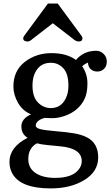

<svg xmlns="http://www.w3.org/2000/svg" viewBox="-20 -801 615 1070"><path d="M32.7 0ZM403.3 -466.8Q446.8 -518.1 516.1 -518.1Q539.6 -518.1 557.4 -500.7Q575.2 -483.4 575.2 -457.8Q575.2 -432.1 559.8 -417.2Q544.4 -402.3 522.9 -402.3Q501.5 -402.3 486.6 -414.6Q471.7 -426.8 470.2 -452.1Q452.6 -445.3 438 -431.6Q467.3 -389.2 467.3 -335.7Q467.3 -282.2 450.9 -248.8Q434.6 -215.3 406.5 -191.7Q378.4 -168 341.3 -155.3Q304.2 -142.6 274.7 -142.6Q245.1 -142.6 230 -144Q194.8 -136.2 182.6 -114.3Q179.2 -108.9 179.2 -102.1Q179.2 -87.4 205.6 -81.1Q231.9 -74.7 293.7 -69.6Q355.5 -64.5 395.8 -57.4Q436 -50.3 465.3 -35.2Q527.3 -2.4 527.3 76.2Q527.3 154.8 450.7 201.9Q374 249 263.2 249Q89.4 249 45.9 160.6Q32.7 133.8 32.7 101.6Q32.7 18.6 133.8 -33.2Q99.1 -53.7 99.1 -96.7Q99.1 -139.6 153.3 -164.1Q107.4 -181.6 81.1 -226.8Q54.7 -272 54.7 -318.8Q54.7 -406.7 117.9 -455.8Q181.2 -504.9 266.6 -504.9Q352.1 -504.9 403.3 -466.8ZM263.2 -198.7Q327.6 -198.7 352.5 -267.1Q361.3 -290.5 361.3 -325.2Q361.3 -389.6 333 -420.4Q304.7 -451.2 263.2 -451.2Q195.3 -451.2 169.9 -382.3Q161.1 -357.4 161.1 -323.2Q161.1 -260.7 191.7 -229.7Q222.2 -198.7 263.2 -198.7ZM186 -2.4Q137.7 23.4 137.7 85.4Q137.7 136.7 178.7 163.6Q219.7 190.4 286.6 190.4Q391.6 190.4 424.8 134.8Q435.5 117.7 435.5 96.2Q435.5 25.4 314.5 14.2Q276.4 10.3 243.2 7.3Q210 4.4 186 -2.4ZM163.6 -585.9Q146 -569.8 134.8 -569.8Q109.4 -569.8 109.4 -587.4Q109.4 -593.3 113.8 -600.1L247.1 -781.2H301.8L435.1 -600.1Q439.5 -593.3 439.5 -589.4Q439.5 -569.8 419.4 -569.8Q402.8 -569.8 385.3 -585.9L274.4 -671.4Z"/></svg>

Font: Arbutus Slab
Style: Regular
Weight: 400
Version: Version 1.002; ttfautohint (v0.92) -l 10 -r 16 -G 200 -x 7 -